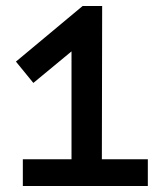

<svg xmlns="http://www.w3.org/2000/svg" viewBox="-20 -619 534 639"><path d="M255 -599H320L319 -89H472V0H56V-89H218V-448L91 -343L33 -414Z"/></svg>

Font: Podkova SemiBold
Style: Regular
Weight: 600
Designer: Ilya Yudin
Foundry: Cyreal (www.cyreal.org)
Version: Version 2.103